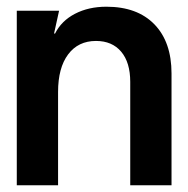

<svg xmlns="http://www.w3.org/2000/svg" viewBox="-20 -552 561 572"><path d="M30 0V-520H156L141 -452H144Q163 -490 203.5 -511Q244 -532 297 -532Q389 -532 440 -479.5Q491 -427 491 -333V0H368V-308Q368 -366 341 -398Q314 -430 266 -430Q213 -430 183 -390Q153 -350 153 -278V0Z"/></svg>

Font: Non Bureau Medium
Style: Regular
Weight: 500
Designer: Jona Saucedo
Foundry: Non Foundry
Version: Version 1.000; ttfautohint (v1.8.4)